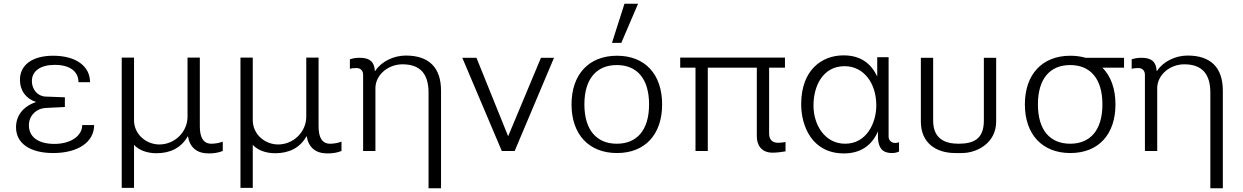

<svg xmlns="http://www.w3.org/2000/svg" viewBox="-20 -810 6667 1030"><path d="M66 -127C66 -41 141 11 265 11C399 11 485 -48 485 -139H421C421 -80 358 -38 272 -38C187 -38 135 -74 135 -138C135 -189 174 -229 228 -231L328 -236V-288L223 -292C182 -294 151 -330 151 -375C151 -429 197 -462 274 -462C353 -462 401 -428 401 -369H463C463 -455 388 -511 265 -511C154 -511 87 -462 87 -382C87 -323 121 -279 174 -263C102 -238 66 -189 66 -127Z M699 -33C724 -5 768 12 819 12C893 12 952 -16 988 -80C998 -19 1036 13 1099 13C1127 13 1149 10 1175 0V-50C1156 -43 1134 -39 1114 -39C1070 -39 1052 -74 1052 -132V-501H986V-181C984 -99 915 -35 835 -35C766 -35 701 -87 699 -162V-501H633V198H699Z M1336 -33C1361 -5 1405 12 1456 12C1530 12 1589 -16 1625 -80C1635 -19 1673 13 1736 13C1764 13 1786 10 1812 0V-50C1793 -43 1771 -39 1751 -39C1707 -39 1689 -74 1689 -132V-501H1623V-181C1621 -99 1552 -35 1472 -35C1403 -35 1338 -87 1336 -162V-501H1270V198H1336Z M1994 -341C1997 -411 2064 -465 2139 -465C2232 -465 2279 -416 2279 -313V200H2346V-323C2346 -449 2280 -512 2157 -512C2093 -512 2027 -481 1994 -431V-430H1991C1988 -480 1962 -500 1910 -500C1889 -500 1878 -498 1857 -492V-441C1866 -444 1884 -445 1893 -445C1914 -445 1928 -431 1928 -409V0H1994Z M2882 -500 2706 -79 2536 -500H2460L2672 0H2741L2952 -500Z M3046 -250C3046 -89 3139 11 3290 11C3441 11 3532 -89 3532 -250C3532 -411 3441 -511 3290 -511C3139 -511 3046 -411 3046 -250ZM3115 -250C3115 -388 3181 -461 3289 -461C3398 -461 3462 -387 3462 -250C3462 -112 3397 -39 3289 -39C3181 -39 3115 -112 3115 -250ZM3403 -790H3330L3263 -580H3313Z M4040 -79C4040 -30 4066 9 4124 9C4147 9 4171 6 4194 2V-48C4183 -46 4164 -44 4155 -44C4117 -44 4106 -67 4106 -95V-447H4191V-501H3629V-447H3711V0H3777V-447H4040Z M4511 -455C4612 -455 4681 -366 4681 -244C4681 -152 4630 -39 4514 -39C4406 -39 4344 -138 4344 -244C4344 -350 4395 -455 4511 -455ZM4747 -503H4686V-400C4652 -470 4597 -513 4505 -513C4390 -513 4278 -436 4278 -251C4278 -131 4338 13 4507 13C4591 13 4654 -24 4690 -105V-66C4694 -22 4708 11 4766 11C4780 11 4792 8 4803 3V-47C4795 -44 4787 -43 4783 -43C4761 -43 4747 -59 4747 -76Z M4920 -158C4920 -41 5004 11 5104 11H5140C5223 11 5324 -44 5324 -158V-500H5258V-163C5258 -64 5203 -39 5122 -39C5054 -39 4986 -62 4986 -163V-500H4920Z M5548 -250C5548 -388 5613 -461 5721 -461C5830 -461 5894 -387 5894 -250C5894 -112 5829 -39 5721 -39C5613 -39 5548 -112 5548 -250ZM6010 -447V-500H5804C5779 -507 5752 -511 5722 -511C5571 -511 5478 -411 5478 -250C5478 -89 5571 11 5722 11C5873 11 5964 -89 5964 -250C5964 -334 5939 -402 5894 -447Z M6188 -341C6191 -411 6258 -465 6333 -465C6426 -465 6473 -416 6473 -313V200H6540V-323C6540 -449 6474 -512 6351 -512C6287 -512 6221 -481 6188 -431V-430H6185C6182 -480 6156 -500 6104 -500C6083 -500 6072 -498 6051 -492V-441C6060 -444 6078 -445 6087 -445C6108 -445 6122 -431 6122 -409V0H6188Z"/></svg>

Font: Perun Light
Style: Regular
Weight: 300
Foundry: Copyright (c) Stefan Peev, Context Ltd, 2016
Version: Version 1.089